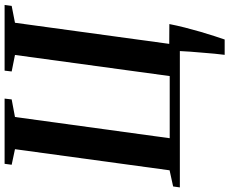

<svg xmlns="http://www.w3.org/2000/svg" viewBox="-104 -684 973 814"><g transform="rotate(-90 382.0 -276.5)"><path d="M557 190Q559.5 172 561.8 147.2Q564 122.5 566.2 95.5Q568.5 68.5 570.5 43.2Q572.5 18 573 0H-5L-1 -28.5L67.5 -43.5L157 -699L91 -713L95 -743H371.5L368 -713L293.5 -699L203.5 -43H467L556.5 -699L486.5 -713L490 -743H768.5L764.5 -713L693 -699L603.5 -45L687.5 -44.5Q681.5 -13.5 672.8 21Q664 55.5 654.5 88.2Q645 121 636.2 147.5Q627.5 174 622 190Z"/></g></svg>

Font: Merriweather 96pt SemiBold
Style: Italic
Weight: 600
Italic angle: -7.8°
Version: Version 2.101